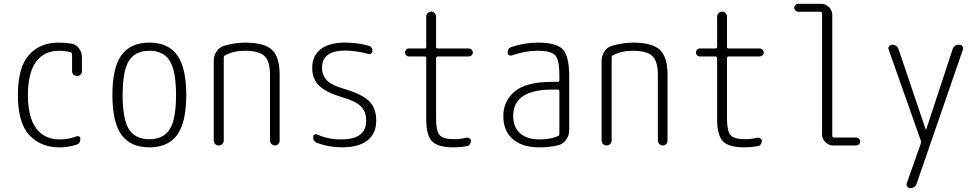

<svg xmlns="http://www.w3.org/2000/svg" viewBox="-20 -750 5040 990"><path d="M286.1 9.8Q190.4 9.8 131.3 -53.2Q72.3 -116.2 72.3 -259.8Q72.3 -402.3 128.9 -466.3Q185.5 -530.3 281.2 -530.3Q312.5 -530.3 346.7 -525.4Q372.1 -521.5 387.2 -501Q402.3 -480.5 402.3 -454.1V-381.8Q402.3 -372.1 395 -365.2Q387.7 -358.4 377.9 -358.4Q367.2 -358.4 359.4 -365.2Q351.6 -372.1 351.6 -381.8V-468.8Q351.6 -478.5 344.7 -480.5Q314.5 -488.3 284.2 -488.3Q207 -488.3 165.5 -430.7Q124 -373 124 -259.8Q124 -145.5 166.5 -88.4Q209 -31.2 288.1 -31.2Q333 -31.2 375 -46.9Q381.8 -49.8 388.2 -45.9Q394.5 -42 394.5 -34.2Q394.5 -10.7 374 -3.9Q332 9.8 286.1 9.8Z M855.5 -436Q823.2 -488.3 750 -488.3Q676.8 -488.3 644.5 -436Q612.3 -383.8 612.3 -259.8Q612.3 -135.7 644.5 -84Q676.8 -32.2 750 -32.2Q823.2 -32.2 855.5 -84Q887.7 -135.7 887.7 -259.8Q887.7 -383.8 855.5 -436ZM893.6 -54.7Q846.7 9.8 750 9.8Q653.3 9.8 606.4 -54.7Q559.6 -119.1 559.6 -260.3Q559.6 -401.4 606.4 -465.8Q653.3 -530.3 750 -530.3Q846.7 -530.3 893.6 -465.8Q940.4 -401.4 940.4 -260.3Q940.4 -119.1 893.6 -54.7Z M1082 -25.4V-435.5Q1082 -462.9 1096.7 -484.9Q1111.3 -506.8 1134.8 -513.7Q1187.5 -529.3 1242.2 -530.3Q1342.8 -530.3 1382.3 -493.2Q1421.9 -456.1 1421.9 -365.2V-25.4Q1421.9 -14.6 1415 -7.3Q1408.2 0 1398.4 0Q1387.7 0 1379.9 -7.3Q1372.1 -14.6 1372.1 -25.4V-365.2Q1372.1 -433.6 1343.8 -460.9Q1315.4 -488.3 1242.2 -488.3Q1184.6 -488.3 1140.6 -464.8Q1133.8 -461.9 1133.8 -453.1V-25.4Q1133.8 -15.6 1126.5 -7.8Q1119.1 0 1107.9 0Q1096.7 0 1089.4 -7.3Q1082 -14.6 1082 -25.4Z M1746.1 -248Q1661.1 -273.4 1625.5 -308.1Q1589.8 -342.8 1589.8 -400.4Q1589.8 -461.9 1633.3 -496.1Q1676.8 -530.3 1757.8 -530.3Q1823.2 -530.3 1878.9 -514.6Q1900.4 -509.8 1900.4 -487.3Q1900.4 -479.5 1894 -474.6Q1887.7 -469.7 1879.9 -471.7Q1819.3 -488.3 1759.8 -489.3Q1640.6 -489.3 1640.6 -400.4Q1640.6 -361.3 1665 -335.9Q1689.5 -310.5 1753.9 -292Q1846.7 -264.6 1883.3 -228.5Q1919.9 -192.4 1919.9 -127.9Q1919.9 -61.5 1874.5 -25.9Q1829.1 9.8 1745.1 9.8Q1675.8 9.8 1616.2 -12.7Q1594.7 -20.5 1594.7 -43.9Q1594.7 -51.8 1601.6 -55.7Q1608.4 -59.6 1615.2 -56.6Q1674.8 -30.3 1740.2 -31.2Q1868.2 -31.2 1868.2 -127.9Q1868.2 -173.8 1841.3 -201.2Q1814.5 -228.5 1746.1 -248Z M2087.9 -459Q2080.1 -459 2074.2 -464.8Q2068.4 -470.7 2068.4 -479Q2068.4 -487.3 2074.2 -493.7Q2080.1 -500 2087.9 -500H2168.9Q2177.7 -500 2177.7 -507.8V-664.1Q2177.7 -674.8 2185.5 -682.6Q2193.4 -690.4 2203.1 -690.4Q2213.9 -690.4 2221.2 -682.1Q2228.5 -673.8 2228.5 -664.1V-507.8Q2228.5 -500 2237.3 -500H2397.5Q2405.3 -500 2411.6 -493.7Q2418 -487.3 2418 -479Q2418 -470.7 2411.6 -464.8Q2405.3 -459 2397.5 -459H2237.3Q2229.5 -459 2228.5 -450.2V-139.6Q2228.5 -74.2 2247.1 -53.2Q2265.6 -32.2 2323.2 -32.2Q2351.6 -32.2 2384.8 -40Q2392.6 -42 2400.4 -36.6Q2408.2 -31.2 2408.2 -23.4Q2408.2 -13.7 2402.3 -5.4Q2396.5 2.9 2385.7 3.9Q2352.5 9.8 2318.4 9.8Q2238.3 9.8 2208 -21Q2177.7 -51.8 2177.7 -134.8V-450.2Q2177.7 -459 2168.9 -459Z M2828.1 -288.1Q2626 -288.1 2626 -152.3Q2626 -94.7 2661.6 -63Q2697.3 -31.2 2761.7 -31.2Q2816.4 -31.2 2856.4 -47.9Q2864.3 -50.8 2864.3 -59.6V-279.3Q2864.3 -288.1 2855.5 -288.1ZM2761.7 9.8Q2672.9 9.8 2624 -32.7Q2575.2 -75.2 2575.2 -151.9Q2575.2 -228.5 2633.8 -278.3Q2692.4 -328.1 2828.1 -328.1H2855.5Q2864.3 -328.1 2864.3 -335.9V-365.2Q2864.3 -441.4 2842.8 -464.8Q2821.3 -488.3 2752 -488.3Q2686.5 -488.3 2618.2 -463.9Q2610.4 -461.9 2604 -465.8Q2597.7 -469.7 2597.7 -477.5Q2597.7 -502 2618.2 -507.8Q2686.5 -530.3 2752 -530.3Q2848.6 -530.3 2881.8 -495.6Q2915 -460.9 2915 -355.5V-79.1Q2915 -51.8 2899.9 -30.3Q2884.8 -8.8 2861.3 -2Q2815.4 9.8 2761.7 9.8Z M3082 -25.4V-435.5Q3082 -462.9 3096.7 -484.9Q3111.3 -506.8 3134.8 -513.7Q3187.5 -529.3 3242.2 -530.3Q3342.8 -530.3 3382.3 -493.2Q3421.9 -456.1 3421.9 -365.2V-25.4Q3421.9 -14.6 3415 -7.3Q3408.2 0 3398.4 0Q3387.7 0 3379.9 -7.3Q3372.1 -14.6 3372.1 -25.4V-365.2Q3372.1 -433.6 3343.8 -460.9Q3315.4 -488.3 3242.2 -488.3Q3184.6 -488.3 3140.6 -464.8Q3133.8 -461.9 3133.8 -453.1V-25.4Q3133.8 -15.6 3126.5 -7.8Q3119.1 0 3107.9 0Q3096.7 0 3089.4 -7.3Q3082 -14.6 3082 -25.4Z M3587.9 -459Q3580.1 -459 3574.2 -464.8Q3568.4 -470.7 3568.4 -479Q3568.4 -487.3 3574.2 -493.7Q3580.1 -500 3587.9 -500H3668.9Q3677.7 -500 3677.7 -507.8V-664.1Q3677.7 -674.8 3685.5 -682.6Q3693.4 -690.4 3703.1 -690.4Q3713.9 -690.4 3721.2 -682.1Q3728.5 -673.8 3728.5 -664.1V-507.8Q3728.5 -500 3737.3 -500H3897.5Q3905.3 -500 3911.6 -493.7Q3918 -487.3 3918 -479Q3918 -470.7 3911.6 -464.8Q3905.3 -459 3897.5 -459H3737.3Q3729.5 -459 3728.5 -450.2V-139.6Q3728.5 -74.2 3747.1 -53.2Q3765.6 -32.2 3823.2 -32.2Q3851.6 -32.2 3884.8 -40Q3892.6 -42 3900.4 -36.6Q3908.2 -31.2 3908.2 -23.4Q3908.2 -13.7 3902.3 -5.4Q3896.5 2.9 3885.7 3.9Q3852.5 9.8 3818.4 9.8Q3738.3 9.8 3708 -21Q3677.7 -51.8 3677.7 -134.8V-450.2Q3677.7 -459 3668.9 -459Z M4095.7 -689.5Q4087.9 -689.5 4081.5 -695.8Q4075.2 -702.1 4075.2 -710Q4075.2 -717.8 4081.5 -724.1Q4087.9 -730.5 4095.7 -730.5H4213.9Q4237.3 -730.5 4254.4 -713.4Q4271.5 -696.3 4271.5 -672.9V-49.8Q4271.5 -41 4280.3 -41H4394.5Q4402.3 -41 4408.7 -34.7Q4415 -28.3 4415 -20Q4415 -11.7 4409.2 -5.9Q4403.3 0 4394.5 0H4276.4Q4252.9 0 4235.8 -17.1Q4218.8 -34.2 4218.8 -56.6V-679.7Q4218.8 -688.5 4210 -689.5Z M4727.5 -26.4 4561.5 -496.1Q4558.6 -504.9 4564.9 -512.2Q4571.3 -519.5 4580.1 -519.5Q4604.5 -519.5 4613.3 -496.1L4752.9 -83Q4752.9 -82 4753.9 -82Q4755.9 -82 4755.9 -83L4891.6 -495.1Q4899.4 -520.5 4926.8 -519.5Q4936.5 -519.5 4942.4 -511.7Q4948.2 -503.9 4945.3 -495.1L4707 195.3Q4699.2 220.7 4672.9 219.7Q4663.1 219.7 4657.7 211.9Q4652.3 204.1 4655.3 195.3L4727.5 -8.8Q4730.5 -18.6 4727.5 -26.4Z"/></svg>

Font: Rounded Mgen+ 1mn light
Style: Regular
Weight: 200
Designer: [Source Han Sans]
Ryoko NISHIZUKA  (kana & ideographs); Paul D. Hunt (Latin, Greek & Cyrillic); Wenlong ZHANG  (bopomofo
Version: Version 1.059.20150602